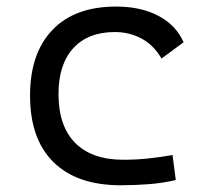

<svg xmlns="http://www.w3.org/2000/svg" viewBox="-20 -547 626 577"><path d="M342.8 9.8Q211.4 9.8 140.9 -59.6Q70.3 -128.9 70.3 -259.8Q70.3 -386.7 137.5 -457Q204.6 -527.3 329.1 -527.3Q403.3 -527.3 456.3 -499.3Q509.3 -471.2 531.7 -419.9L465.3 -371.1Q441.9 -411.6 405.3 -431.2Q368.7 -450.7 325.2 -450.7Q244.6 -450.7 200.2 -402.1Q155.8 -353.5 155.8 -264.6Q155.8 -168 206.1 -117.4Q256.3 -66.9 351.1 -66.9Q388.7 -66.9 425.8 -70.8Q462.9 -74.7 498.5 -81.1L508.3 -5.9Q468.3 3.4 425.8 6.6Q383.3 9.8 342.8 9.8Z"/></svg>

Font: CaskaydiaMono NF SemiLight
Style: Regular
Weight: 350
Designer: Aaron Bell
Foundry: Saja Typeworks
Version: Version 2111.001; ttfautohint (v1.8.4);Nerd Fonts 3.1.1